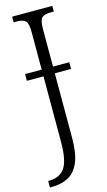

<svg xmlns="http://www.w3.org/2000/svg" viewBox="-143 -761 586 1048"><g transform="rotate(-15 150.0 -237.0)"><path d="M1 240V203H7Q67 203 95.5 161.5Q124 120 124 13V-355H30V-393H124V-606Q124 -655 109.5 -668.5Q95 -682 63 -682H43V-714H270V-682H249Q217 -682 202.5 -668.5Q188 -655 188 -603V-393H280V-355H188V12Q188 99 166 149Q144 199 104.5 219.5Q65 240 12 240Z"/></g></svg>

Font: Noto Serif Condensed Light
Style: Regular
Weight: 300
Width: 3
Designer: Monotype Design Team
Foundry: Monotype Imaging Inc.
Version: Version 2.013